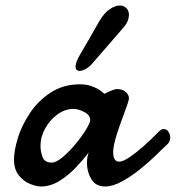

<svg xmlns="http://www.w3.org/2000/svg" viewBox="-20 -658 632 690"><path d="M127.4 12.2Q110.8 12.2 87.9 2.9Q64.9 -6.3 47.6 -27.8Q30.3 -49.3 30.3 -85.4Q30.3 -115.7 43.9 -161.1Q57.6 -206.5 86.9 -250.5Q116.2 -295.4 161.9 -325.2Q207.5 -355 267.6 -355Q289.1 -355 305.2 -349.6Q321.3 -344.2 332.5 -337.9Q338.9 -334 344.5 -329.8Q350.1 -325.7 355 -320.8L372.1 -329.1Q379.4 -332.5 387.5 -335.2Q395.5 -337.9 401.4 -337.9Q419.9 -337.9 431.6 -327.6Q443.4 -317.4 443.4 -305.2Q443.4 -301.3 442.9 -299.8Q439.5 -286.1 430.4 -262.2Q421.4 -238.3 411.1 -209Q400.9 -180.7 393.8 -154.3Q386.7 -127.9 386.7 -110.8Q386.7 -96.2 391.6 -86.7Q396.5 -77.1 408.2 -77.1Q422.4 -77.1 446.3 -93.5Q470.2 -109.9 495.6 -132.3Q509.3 -144.5 523.9 -158.4Q538.6 -172.4 553.7 -188Q561.5 -194.3 568.8 -194.3Q578.6 -194.3 585.2 -184.8Q591.8 -175.3 591.8 -163.6Q591.8 -149.9 582.5 -140.6Q563 -122.6 542.5 -102.1Q522 -81.5 485.8 -51.8Q453.6 -25.4 419.4 -6.6Q385.3 12.2 357.9 12.2Q323.7 12.2 308.1 -14.4Q292.5 -41 292.5 -71.3Q292.5 -93.3 298.8 -110.4Q278.8 -83.5 251.5 -54.9Q224.1 -26.4 192.4 -7.1Q160.6 12.2 127.4 12.2ZM166.5 -73.7Q182.1 -73.7 205.8 -93.8Q229.5 -113.8 251.5 -140.6Q275.9 -169.9 290 -193.8Q304.2 -217.8 304.2 -226.1Q304.2 -244.6 282.7 -255.6Q261.2 -266.6 244.1 -266.6Q213.9 -266.6 186.8 -247.1Q159.7 -227.5 142.6 -197Q125.5 -166.5 125.5 -133.8Q125.5 -114.7 132.6 -94.2Q139.6 -73.7 166.5 -73.7ZM266.6 -403.3Q251.5 -403.3 251.5 -418.9Q251.5 -433.1 266.6 -460L302.2 -521L336.9 -582Q355.5 -612.8 375 -625.5Q394.5 -638.2 410.2 -638.2Q424.8 -638.2 434.1 -628.9Q443.4 -619.6 443.4 -604.5Q443.4 -594.7 439 -583Q434.6 -571.3 423.3 -558.6L370.6 -497.6L317.4 -436.5Q304.7 -419.9 290.5 -411.6Q276.4 -403.3 266.6 -403.3Z"/></svg>

Font: Damion
Style: Regular
Weight: 400
Designer: Vernon Adams
Foundry: Vernon Adams
Version: Version 1.100; ttfautohint (v1.8.4.7-5d5b)